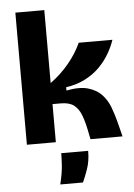

<svg xmlns="http://www.w3.org/2000/svg" viewBox="-62 -767 729 1044"><g transform="rotate(-5 302.5 -245.0)"><path d="M62 0V-721H220V-323Q249 -344 274.5 -368Q300 -392 321.5 -418Q343 -444 360.5 -471.5Q378 -499 391 -528H575Q562 -489 539 -450.5Q516 -412 483 -379.5Q450 -347 404.5 -324Q359 -301 302 -293V-275Q374 -289 420.5 -275.5Q467 -262 495 -232Q523 -202 538 -162Q553 -122 563 -83L584 0H409L399 -50Q389 -99 375.5 -134Q362 -169 337 -188.5Q312 -208 265 -208H220V0ZM224 231Q239 169 241.5 128Q244 87 244 62H391Q391 117 376 160Q361 203 348 231Z"/></g></svg>

Font: Bricolage Grotesque ExtraBold
Style: Regular
Weight: 800
Designer: Mathieu Triay
Foundry: Atelier Triay
Version: Version 1.001;gftools[0.9.33.dev8+g029e19f]